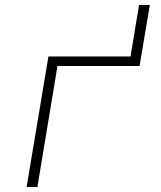

<svg xmlns="http://www.w3.org/2000/svg" viewBox="-20 -745 640 765"><path d="M86 0 173 -520H500L534 -725H577L536 -482H209L129 0Z"/></svg>

Font: Iosevka SS04 XLt Ex Obl
Style: Regular
Weight: 200
Width: 7
Italic angle: -9°
Monospace: yes
Designer: Belleve Invis
Foundry: Belleve Invis
Version: Version 19.0.0; ttfautohint (v1.8.4)